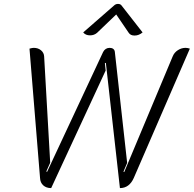

<svg xmlns="http://www.w3.org/2000/svg" viewBox="-20 -954 992 983"><path d="M185 -43 131 -705Q145 -709 153 -709Q175 -709 190 -696.5Q205 -684 206 -665L237 -121L217 -76L221 -74L508 -688Q519 -709 542 -709Q553 -709 560 -703.5Q567 -698 568 -688L631 -120L612 -75L616 -73L864 -665Q872 -685 890.5 -697Q909 -709 930 -709Q940 -709 952 -705L665 -43Q642 9 594 9L522 -632L517 -631L521 -593L242 9Q217 9 201.5 -5Q186 -19 185 -43ZM441 -773Q418 -773 406 -788L563 -925Q572 -934 584 -934Q597 -934 603 -925L710 -788Q691 -772 669 -772Q648 -772 639 -786L575 -880L477 -786Q462 -773 441 -773Z"/></svg>

Font: K2D ExtraLight
Style: Italic
Weight: 275
Italic angle: -10°
Designer: Katatrad Aksorn Co.,Ltd.
Foundry: Cadson Demak Co.,Ltd.
Version: Version 1.000; ttfautohint (v1.6)